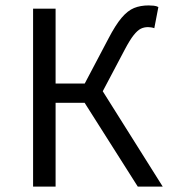

<svg xmlns="http://www.w3.org/2000/svg" viewBox="-20 -688 640 708"><path d="M102 0V-656H185V-380H341L580 0H488L292 -309H185V0ZM356 -346 283 -362 380 -546Q406 -596 428.5 -622.5Q451 -649 474.5 -658.5Q498 -668 528 -668Q537 -668 547 -667Q557 -666 564 -662L549 -584Q544 -586 537.5 -587Q531 -588 526 -588Q511 -588 499 -582Q487 -576 473 -558.5Q459 -541 440 -505Z"/></svg>

Font: Source Code Pro
Style: Regular
Weight: 400
Monospace: yes
Designer: Paul D. Hunt, Teo Tuominen
Foundry: Adobe Systems Incorporated
Version: Version 1.018;hotconv 1.0.116;makeotfexe 2.5.65601